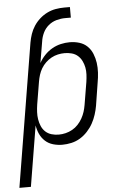

<svg xmlns="http://www.w3.org/2000/svg" viewBox="-86 -756 647 1014"><g transform="rotate(-5 237.5 -249.0)"><path d="M-25 215 100 -544Q104 -567 111.5 -589Q119 -611 132 -631Q145 -651 163.5 -667.5Q182 -684 203.5 -694.5Q225 -705 248 -709Q271 -713 294 -713H324V-657H294Q271 -657 247.5 -650.5Q224 -644 205 -628Q186 -612 175.5 -589.5Q165 -567 162 -544L143 -432Q155 -454 173 -473Q191 -492 213 -504.5Q235 -517 259 -522.5Q283 -528 306 -528Q333 -528 357.5 -520.5Q382 -513 399.5 -496Q417 -479 426.5 -455.5Q436 -432 439.5 -407Q443 -382 441.5 -355.5Q440 -329 435 -302L416 -182Q412 -159 404.5 -135.5Q397 -112 385 -90Q373 -68 355 -48.5Q337 -29 315.5 -16Q294 -3 269.5 2.5Q245 8 221 8Q196 8 172 1Q148 -6 130.5 -22Q113 -38 103 -59.5Q93 -81 89 -106L36 215ZM207 -47Q225 -47 243.5 -51.5Q262 -56 279 -65.5Q296 -75 309.5 -89.5Q323 -104 332.5 -121Q342 -138 347.5 -155.5Q353 -173 356 -191L376 -311Q379 -331 380 -350.5Q381 -370 377.5 -388Q374 -406 366 -422.5Q358 -439 344.5 -451Q331 -463 312.5 -468Q294 -473 275 -473Q257 -473 239 -469Q221 -465 204.5 -456Q188 -447 174 -433.5Q160 -420 150.5 -404Q141 -388 135.5 -370.5Q130 -353 127 -335L107 -215Q104 -195 103 -175.5Q102 -156 105 -137Q108 -118 115.5 -100.5Q123 -83 136.5 -70.5Q150 -58 168.5 -52.5Q187 -47 207 -47Z"/></g></svg>

Font: Iosevka SS04 Light
Style: Italic
Weight: 300
Italic angle: -9°
Monospace: yes
Designer: Belleve Invis
Foundry: Belleve Invis
Version: Version 19.0.0; ttfautohint (v1.8.4)